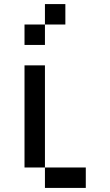

<svg xmlns="http://www.w3.org/2000/svg" viewBox="-20 -920 540 940"><path d="M100 -100V-600H200V-100ZM100 -700V-800H200V-700ZM200 -100H400V0H200ZM200 -800V-900H300V-800Z"/></svg>

Font: Galmuri9 Regular
Style: Regular
Weight: 400
Designer: Lee Minseo (quiple)
Version: Version 2.399;hotconv 1.1.1;makeotfexe 2.6.0 DEVELOPMENT